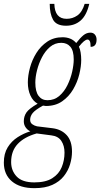

<svg xmlns="http://www.w3.org/2000/svg" viewBox="-67 -740 523 1000"><path d="M112 240Q37 240 -5 204.5Q-47 169 -47 107Q-47 60 -27 27.5Q-7 -5 25 -25.5Q57 -46 91 -56Q77 -62 67 -76Q57 -90 57 -108Q57 -134 70.5 -154Q84 -174 129 -200Q105 -213 91.5 -242.5Q78 -272 78 -311Q78 -346 89 -387Q100 -428 122.5 -464Q145 -500 179 -523Q213 -546 259 -546Q280 -546 298 -539Q316 -532 330 -516Q351 -543 367.5 -556.5Q384 -570 404 -570Q419 -570 427.5 -559.5Q436 -549 436 -534Q436 -496 405 -496Q405 -518 400.5 -526Q396 -534 389 -534Q373 -534 344 -497Q350 -485 353 -466.5Q356 -448 356 -428Q356 -394 346 -353Q336 -312 314 -274.5Q292 -237 257 -212.5Q222 -188 172 -188Q167 -188 157 -190Q117 -168 103.5 -151.5Q90 -135 90 -116Q90 -101 101 -93Q112 -85 126 -82L208 -72Q253 -66 280.5 -36Q308 -6 308 50Q308 82 298 115.5Q288 149 265.5 177.5Q243 206 205.5 223Q168 240 112 240ZM180 -218Q216 -218 242 -240.5Q268 -263 284.5 -297Q301 -331 309 -367Q317 -403 317 -430Q317 -476 299.5 -496.5Q282 -517 252 -517Q219 -517 194 -496Q169 -475 152 -442.5Q135 -410 126 -374.5Q117 -339 117 -310Q117 -263 134 -240.5Q151 -218 180 -218ZM112 210Q171 210 205.5 188Q240 166 254.5 130.5Q269 95 269 55Q269 19 252.5 -6Q236 -31 200 -35L124 -45Q60 -27 25.5 9.5Q-9 46 -9 104Q-9 149 20 179.5Q49 210 112 210ZM277 -606Q227 -606 209.5 -637Q192 -668 192 -720H216Q218 -642 280 -642Q311 -642 336 -659.5Q361 -677 374 -720H398Q384 -660 353 -633Q322 -606 277 -606Z"/></svg>

Font: Noto Serif ExtraCondensed ExtraLight
Style: Italic
Weight: 200
Width: 2
Italic angle: -12°
Designer: Monotype Design Team
Foundry: Monotype Imaging Inc.
Version: Version 2.014; ttfautohint (v1.8.4.7-5d5b)